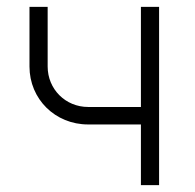

<svg xmlns="http://www.w3.org/2000/svg" viewBox="-20 -540 570 560"><path d="M391 0H444V-520H391V-228H237C171 -228 119 -280 119 -346V-520H66V-346C66 -251 141 -177 237 -177H391Z"/></svg>

Font: Grotesk 01 Extrafine
Style: Bold
Weight: 400
Designer: Frank Adebiaye, contributions by Jérémy Landes, Ariel Martín Pérez
Foundry: Velvetyne Type Foundry
Version: Version 3.000;Glyphs 3.1.2 (3150)